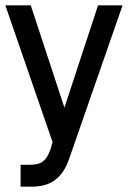

<svg xmlns="http://www.w3.org/2000/svg" viewBox="-20 -537 479 719"><path d="M347.2 -517.1H439L238.8 58.1Q220.7 111.3 186 137.2Q152.8 162.1 97.2 162.1H57.1V80.1H91.8Q126.5 80.1 141.1 66.9Q156.7 56.2 168.9 22.9L176.8 -4.9L0 -517.1H95.2L221.2 -133.8Z"/></svg>

Font: D-DIN-PRO Medium
Style: Regular
Weight: 500
Designer: datto
Foundry: CyberFei
Version: Version 1.000;hotconv 1.0.109;makeotfexe 2.5.65596